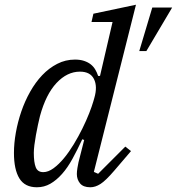

<svg xmlns="http://www.w3.org/2000/svg" viewBox="-20 -780 748 812"><path d="M136 12Q85 12 62 -25.5Q39 -63 39 -133Q39 -174 47 -219Q55 -264 70 -308Q85 -352 107.5 -392Q130 -432 158.5 -462Q187 -492 222 -510Q257 -528 297 -528Q319 -528 335.5 -522.5Q352 -517 363.5 -508Q375 -499 382.5 -486.5Q390 -474 395 -459H403L456 -687H367L375 -722L555 -760L377 -53L395 -45L510 -160L534 -141L463 -58Q427 -16 405 -2Q383 12 362 12Q332 12 318.5 -4.5Q305 -21 305 -44Q305 -55 307.5 -70Q310 -85 312 -94L336 -188L328 -191Q307 -146 286.5 -108.5Q266 -71 242.5 -44.5Q219 -18 193 -3Q167 12 136 12ZM163 -52Q184 -52 206.5 -68.5Q229 -85 250.5 -111Q272 -137 292 -170Q312 -203 328.5 -236.5Q345 -270 357 -300.5Q369 -331 375 -352L379 -366Q393 -414 377.5 -445.5Q362 -477 318 -477Q264 -477 219 -429Q174 -381 149 -289Q145 -273 140.5 -252Q136 -231 132 -209Q128 -187 125.5 -167Q123 -147 123 -133Q123 -94 131 -73Q139 -52 163 -52ZM624 -748H708L599 -564H569Z"/></svg>

Font: IBM Plex Serif
Style: Italic
Weight: 400
Italic angle: -14°
Designer: Mike Abbink, Paul van der Laan, Pieter van Rosmalen
Foundry: Bold Monday
Version: Version 3.001